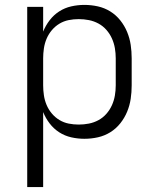

<svg xmlns="http://www.w3.org/2000/svg" viewBox="-20 -558 640 783"><path d="M91 205V-530H156V-429Q166 -454 182.5 -475.5Q199 -497 221.5 -511.5Q244 -526 270.5 -532Q297 -538 324 -538Q352 -538 379 -532Q406 -526 429.5 -511.5Q453 -497 470.5 -475Q488 -453 498.5 -427.5Q509 -402 513 -375Q517 -348 517 -320V-210Q517 -182 513 -155Q509 -128 498.5 -102.5Q488 -77 470.5 -55Q453 -33 429.5 -18.5Q406 -4 379 2Q352 8 324 8Q297 8 270.5 2Q244 -4 221.5 -18.5Q199 -33 182.5 -54.5Q166 -76 156 -101V205ZM301 -50Q322 -50 342.5 -54Q363 -58 381.5 -68Q400 -78 414 -94Q428 -110 436.5 -129Q445 -148 448.5 -168.5Q452 -189 452 -210V-320Q452 -341 448.5 -361.5Q445 -382 436.5 -401Q428 -420 414 -436Q400 -452 381.5 -462Q363 -472 342.5 -476Q322 -480 301 -480Q280 -480 260 -476Q240 -472 222.5 -461.5Q205 -451 191.5 -435Q178 -419 170 -400Q162 -381 159 -360.5Q156 -340 156 -320V-210Q156 -190 159 -169.5Q162 -149 170 -130Q178 -111 191.5 -95Q205 -79 222.5 -68.5Q240 -58 260 -54Q280 -50 301 -50Z"/></svg>

Font: Iosevka Curly Light Extended
Style: Regular
Weight: 300
Width: 7
Monospace: yes
Designer: Belleve Invis
Foundry: Belleve Invis
Version: Version 11.1.0; ttfautohint (v1.8.3)